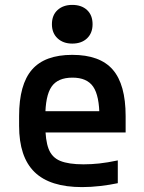

<svg xmlns="http://www.w3.org/2000/svg" viewBox="-20 -754 590 784"><path d="M315 10Q184 10 121 -51.5Q58 -113 58 -240V-280Q58 -409 110.5 -469.5Q163 -530 275 -530Q388 -530 440.5 -469.5Q493 -409 493 -280V-213H115V-300H411L386 -271V-276Q386 -363 360.5 -400Q335 -437 276 -437Q216 -437 190.5 -400Q165 -363 165 -276V-245Q165 -181 178.5 -146Q192 -111 226 -97Q260 -83 321 -83Q353 -83 385.5 -86.5Q418 -90 461 -99V-6Q428 1 389.5 5.5Q351 10 315 10ZM275 -576Q238 -576 215 -597.5Q192 -619 192 -655Q192 -692 215 -713Q238 -734 275 -734Q313 -734 335.5 -713Q358 -692 358 -655Q358 -619 335.5 -597.5Q313 -576 275 -576Z"/></svg>

Font: M PLUS Code Latin SemiExpanded Medium
Style: Regular
Weight: 500
Width: 6
Designer: Coji Morishita
Foundry: UNDERFOREST DESIGN
Version: Version 1.002; ttfautohint (v1.8.3)